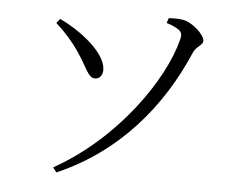

<svg xmlns="http://www.w3.org/2000/svg" viewBox="-52 -777 1104 871"><g transform="rotate(5 500.0 -341.5)"><path d="M218.6 8.1 234.9 29.8C511.4 -89.9 695.9 -312 803.7 -564C817.7 -596.9 847.2 -601.8 847.2 -622.7C847.2 -650.1 790.3 -702.9 747.3 -710C724.9 -713.9 701.4 -713.1 682.3 -712.2L674.4 -689.5C745.8 -665.9 749.9 -650.5 742 -619.9C696.2 -435.6 501.1 -149.7 218.6 8.1ZM372.1 -410.2C393.4 -410.2 407.5 -428.6 406.7 -453.5C405.1 -527.3 293.3 -617.8 191.4 -665.6L176 -645.7C216.5 -609.2 251 -571.3 283.4 -523.7C327.4 -459.4 341 -409.4 372.1 -410.2Z"/></g></svg>

Font: Source Han Serif CN VF
Style: Regular
Weight: 250
Designer: Ryoko NISHIZUKA 西塚涼子 (kana & ideographs); Frank Grießhammer (Latin, Greek & Cyrillic); Wenlong ZHANG 张文龙 (bopomofo); San
Foundry: Adobe
Version: Version 2.002;hotconv 1.1.0;makeotfexe 2.6.0